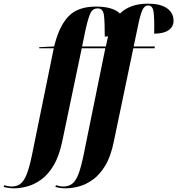

<svg xmlns="http://www.w3.org/2000/svg" viewBox="-163 -790 969 1050"><path d="M-87 240Q-101 240 -117.5 237.5Q-134 235 -143 232L-140 223Q-133 225 -121.5 227.5Q-110 230 -100 230Q-72 230 -52.5 216Q-33 202 -18 165.5Q-3 129 11 62L131 -526H51L52 -532L133 -536L138 -554Q164 -653 214.5 -703.5Q265 -754 362 -754Q410 -754 442.5 -744Q475 -734 493 -716Q548 -770 646 -770Q714 -770 750 -745Q786 -720 786 -676Q786 -644 759 -625Q732 -606 680 -606Q682 -687 677 -723.5Q672 -760 648 -760Q627 -760 615.5 -734.5Q604 -709 593 -655L568 -536H684L682 -526H566L459 -14Q443 65 413 115Q383 165 345.5 192Q308 219 269 229.5Q230 240 195 240Q181 240 164.5 237.5Q148 235 140 232L143 223Q150 225 161.5 227.5Q173 230 182 230Q211 230 230.5 216Q250 202 264.5 166Q279 130 293 63L413 -526H284L177 -15Q160 65 130 115Q100 165 62.5 192Q25 219 -14 229.5Q-53 240 -87 240ZM416 -536 424 -574Q426 -583 428 -591Q420 -590 410 -590Q410 -674 405 -709Q400 -744 372 -744Q344 -744 332 -719Q320 -694 306 -633L286 -536Z"/></svg>

Font: Noto Serif Display ExtraCondensed ExtraBold
Style: Italic
Weight: 800
Width: 2
Italic angle: -12°
Designer: Monotype Design Team
Foundry: Monotype Imaging Inc.
Version: Version 2.009